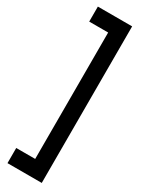

<svg xmlns="http://www.w3.org/2000/svg" viewBox="-247 -770 758 1009"><g transform="rotate(30 132.0 -265.0)"><path d="M14 118H129V-649H14V-740H222V210H14Z"/></g></svg>

Font: Georama Semi Condensed SemiBold
Style: Regular
Weight: 600
Width: 4
Designer: Jean-Baptiste Levee
Foundry: Production Type
Version: Version 1.000